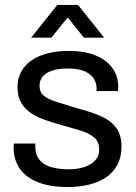

<svg xmlns="http://www.w3.org/2000/svg" viewBox="-20 -743 550 775"><path d="M253 12Q199.2 12 158.3 0.9Q117.4 -10.2 90 -31.1Q62.6 -51.9 48.8 -81.2Q34.9 -110.5 34.9 -147.3Q34.9 -151.9 35.2 -156.3Q35.5 -160.8 35.9 -163.7H122.9Q122.4 -159.9 122.4 -156.9Q122.4 -154 122.4 -151.1Q122.9 -116.3 140.6 -96.1Q158.2 -75.9 189 -67.8Q219.8 -59.6 258 -59.6Q291.4 -59.6 319 -68.4Q346.6 -77.1 363.5 -94.6Q380.4 -112.2 380.4 -138.6Q380.4 -172 358.5 -189.4Q336.7 -206.9 301.9 -217Q267.1 -227.2 228.7 -238.1Q196.6 -247.1 164.8 -257.9Q132.9 -268.6 107.4 -284.9Q81.8 -301.2 66.2 -326.9Q50.6 -352.5 50.6 -391.1Q50.6 -426 65.3 -453.1Q80 -480.3 107 -499.1Q134.1 -517.9 172.3 -527.7Q210.5 -537.5 257.6 -537.5Q308.3 -537.5 345.6 -526.3Q383 -515.2 407.8 -495.3Q432.6 -475.4 444.9 -449.6Q457.2 -423.8 457.2 -394.5Q457.2 -389.4 456.9 -383.8Q456.7 -378.1 456.2 -375.3H369.8V-386.4Q369.8 -406.4 359.3 -424.4Q348.7 -442.5 323.5 -454.4Q298.3 -466.4 253 -466.4Q224.4 -466.4 203.2 -461.4Q182 -456.5 167.9 -447.4Q153.9 -438.4 146.8 -425.7Q139.6 -413 139.6 -396.5Q139.6 -370.6 156.9 -356.6Q174.2 -342.6 202.7 -333.7Q231.2 -324.8 263.9 -314.4Q299 -304 335.4 -293.2Q371.8 -282.5 402.5 -266.5Q433.1 -250.5 451.8 -223.1Q470.4 -195.7 470.4 -150.9Q470.4 -109.1 454 -78.2Q437.7 -47.3 408.5 -27.3Q379.3 -7.4 339.5 2.3Q299.8 12 253 12ZM105.7 -591 211.2 -723H294.9L400.4 -591H318.7L231.1 -700.1L275.1 -699.6L187.4 -591Z"/></svg>

Font: Archivo SemiBold
Style: Regular
Weight: 600
Designer: Hector Gatti
Foundry: Omnibus-Type
Version: Version 2.001